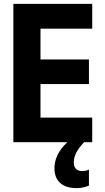

<svg xmlns="http://www.w3.org/2000/svg" viewBox="-20 -734 540 991"><path d="M49 0H328C281 42 261 90 261 134C261 198 299 237 376 237C403 237 425 230 439 224V141C430 146 420 149 404 149C376 149 361 132 361 106C361 74 372 45 414 0H456V-127H189V-300H439V-427H189V-586H456V-714H49Z"/></svg>

Font: Noto Sans Mono ExtraCondensed ExtraBold
Style: Regular
Weight: 800
Width: 2
Designer: Monotype Design Team
Foundry: Monotype Imaging Inc.
Version: Version 2.014